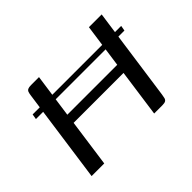

<svg xmlns="http://www.w3.org/2000/svg" viewBox="-99 -642 824 824"><g transform="rotate(-45 312.5 -230.0)"><path d="M56.5 0 116.7 -429.1Q118.2 -440.2 120.6 -446.9Q123 -453.6 129.5 -456.8Q136 -460 149.3 -460H197.2L169 -259.9H472L500.2 -460H577.6L517.6 -34Q516.1 -23.6 514.1 -15.6Q512.1 -7.6 506 -3.8Q499.9 0 486.2 0H436.2L466.4 -216.1H163.4L133.2 0ZM64.6 -366H602L597.7 -342H60.6Z"/></g></svg>

Font: Genos Thin
Style: Italic
Weight: 100
Italic angle: -8°
Designer: Robert E. Leuschke
Foundry: Robert E. Leuschke
Version: Version 1.010